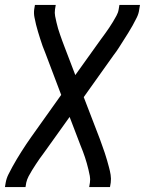

<svg xmlns="http://www.w3.org/2000/svg" viewBox="-22 -550 642 775"><path d="M-2 205 1 187Q4 170 12 154Q20 138 28.5 122.5Q37 107 46 92Q55 77 64.5 62Q74 47 84 32Q94 17 104 3L225 -167L161 -336Q155 -350 150 -364Q145 -378 140.5 -392.5Q136 -407 131.5 -421.5Q127 -436 123.5 -450.5Q120 -465 117 -480.5Q114 -496 116 -512L119 -530H203L200 -512Q198 -498 200.5 -485Q203 -472 206 -459.5Q209 -447 212.5 -434.5Q216 -422 220.5 -410Q225 -398 229 -386Q233 -374 238 -362L282 -247L370 -370Q378 -382 386.5 -393Q395 -404 403 -415.5Q411 -427 419 -438.5Q427 -450 434 -462Q441 -474 448 -486.5Q455 -499 457 -512L460 -530H543L540 -512Q538 -495 530 -479Q522 -463 513.5 -447.5Q505 -432 495.5 -417Q486 -402 476.5 -387Q467 -372 457.5 -357Q448 -342 437 -328L316 -158L381 11Q386 25 391 39Q396 53 401 67.5Q406 82 410 96.5Q414 111 418 125.5Q422 140 424.5 155.5Q427 171 425 187L422 205H338L341 187Q343 173 340.5 160Q338 147 335 134.5Q332 122 328.5 109.5Q325 97 321 85Q317 73 312.5 61Q308 49 303 37L259 -78L171 45Q163 57 154.5 68Q146 79 138 90.5Q130 102 122.5 113.5Q115 125 107.5 137Q100 149 93.5 161.5Q87 174 84 187L81 205Z"/></svg>

Font: Iosevka Curly Extended Oblique
Style: Regular
Weight: 400
Width: 7
Italic angle: -9°
Monospace: yes
Designer: Belleve Invis
Foundry: Belleve Invis
Version: Version 11.1.0; ttfautohint (v1.8.3)